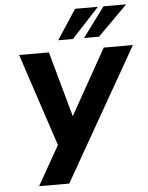

<svg xmlns="http://www.w3.org/2000/svg" viewBox="-61 -973 790 1022"><g transform="rotate(-5 334.5 -462.0)"><path d="M106 0 241 -238 230 -194 61 -705H220L320 -345H311L513 -705H669L267 0ZM275 -765 379 -924H501L354 -765ZM413 -765 531 -924H652L493 -765Z"/></g></svg>

Font: Nunito Sans 7pt Condensed ExtraBold
Style: Italic
Weight: 800
Width: 3
Italic angle: -9°
Designer: Vernon Adams
Foundry: Vernon Adams
Version: Version 3.101;gftools[0.9.27]